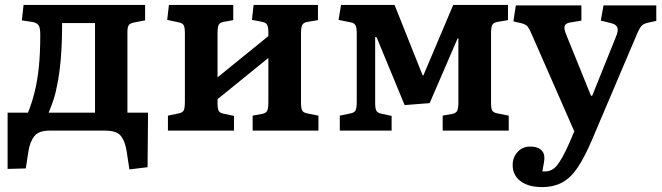

<svg xmlns="http://www.w3.org/2000/svg" viewBox="-20 -532 2696 782"><path d="M507 158 496 85Q490 45 473 22.5Q456 0 408 0H182Q137 0 119.5 23Q102 46 96 83L85 154L11 156V-73H94Q110 -113 121 -157Q132 -201 138 -257Q144 -313 144 -391Q144 -417 138 -427.5Q132 -438 115 -442L69 -449L76 -512H571V-449L529 -441Q510 -438 504.5 -429.5Q499 -421 499 -404V-73H583L581 149ZM178 -73H367V-438H233Q233 -278 212 -182Q207 -154 199 -129Q191 -104 178 -73Z M664 0V-61L707 -70Q723 -73 728 -82Q733 -91 733 -118V-397Q733 -421 728 -429.5Q723 -438 708 -441L661 -451L668 -512H930V-450L891 -443Q875 -440 870.5 -430.5Q866 -421 866 -396V-217L1073 -385V-400Q1073 -422 1068 -431Q1063 -440 1048 -443L1006 -451L1013 -512H1275V-450L1233 -443Q1216 -440 1211 -430.5Q1206 -421 1206 -397V-112Q1206 -90 1211 -81.5Q1216 -73 1232 -70L1277 -61V0H1009V-61L1047 -68Q1063 -71 1068 -80.5Q1073 -90 1073 -115V-296L866 -128V-112Q866 -90 870.5 -81Q875 -72 890 -69L933 -60V0Z M1364 0V-61L1407 -70Q1423 -73 1428 -82Q1433 -91 1433 -118V-397Q1433 -420 1427.5 -429.5Q1422 -439 1408 -441L1359 -451L1369 -512H1587L1701 -226L1704 -224L1826 -512H2049V-450L2007 -443Q1990 -440 1985 -430.5Q1980 -421 1980 -397V-112Q1980 -90 1985 -81.5Q1990 -73 2007 -70L2052 -61V0H1783V-61L1822 -68Q1837 -71 1842 -80.5Q1847 -90 1847 -115V-376H1844L1730 -112L1628 -104L1514 -380L1508 -381V-112Q1508 -90 1513 -81Q1518 -72 1533 -69L1575 -60V0Z M2187 230Q2133 230 2100.5 206Q2068 182 2068 140Q2068 109 2088 87Q2108 65 2139 65Q2167 65 2181.5 76.5Q2196 88 2197 106Q2198 114 2195.5 129.5Q2193 145 2189 166Q2225 170 2247.5 143Q2270 116 2299 50L2319 3L2148 -387Q2137 -413 2130 -422.5Q2123 -432 2105 -437L2071 -445L2081 -510H2348V-448L2306 -441Q2286 -439 2280.5 -428Q2275 -417 2287 -389L2387 -142H2392L2489 -383Q2499 -406 2494.5 -419.5Q2490 -433 2468 -438L2427 -448L2438 -510H2653V-447L2617 -439Q2600 -435 2591.5 -425Q2583 -415 2570 -383L2391 38Q2362 106 2334 148.5Q2306 191 2271 210.5Q2236 230 2187 230Z"/></svg>

Font: Literata 12pt SemiBold
Style: Regular
Weight: 600
Designer: Latin by Veronika Burian and Jose Scaglione. Greek by Irene Vlachou. Cyrillic by Vera Evstafieva.
Foundry: TypeTogether
Version: Version 3.002